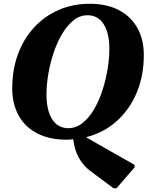

<svg xmlns="http://www.w3.org/2000/svg" viewBox="-20 -726 784 1020"><path d="M332 16Q243 16 178.5 -17Q114 -50 79.5 -111.5Q45 -173 45 -257Q45 -355 75 -437Q105 -519 160.5 -579.5Q216 -640 291.5 -673Q367 -706 457 -706Q546 -706 610 -673Q674 -640 709 -579Q744 -518 744 -433Q744 -323 706 -233Q668 -143 599.5 -82Q531 -21 440 2V5L695 150V163L599 274H583L466 187Q382 127 369 14Q351 16 332 16ZM343 -45Q384 -45 418.5 -72.5Q453 -100 479.5 -145Q506 -190 524 -245.5Q542 -301 551.5 -358.5Q561 -416 561 -466Q561 -551 530.5 -598Q500 -645 445 -645Q404 -645 370 -617.5Q336 -590 309.5 -545Q283 -500 264.5 -444.5Q246 -389 236.5 -331.5Q227 -274 227 -224Q227 -139 257.5 -92Q288 -45 343 -45Z"/></svg>

Font: Platypi
Style: Bold Italic
Weight: 700
Italic angle: -13°
Designer: David Sargent
Foundry: Bolt Cutter Type
Version: Version 1.200; ttfautohint (v1.8.4.7-5d5b)